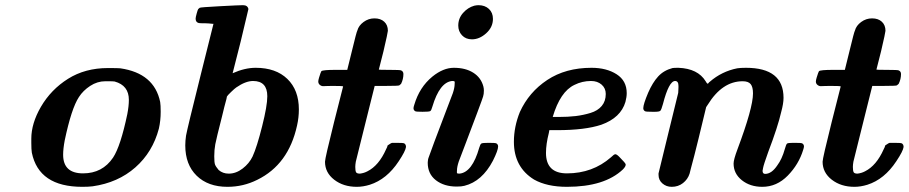

<svg xmlns="http://www.w3.org/2000/svg" viewBox="-20 -714 3512 742"><path d="M138 -301Q177 -368 243 -409.5Q309 -451 397 -451Q438 -451 445 -450Q576 -431 599 -320Q601 -308 601 -282Q601 -248 594 -217Q570 -126 503 -67Q436 -8 338 6Q322 8 298 8Q130 8 103 -124Q101 -136 101 -162V-178Q101 -237 138 -301ZM224 -116Q224 -44 301 -44Q376 -44 417 -105Q446 -149 472 -273Q478 -304 478 -328Q478 -384 423 -399Q419 -400 396 -400H387Q356 -400 328.5 -382Q301 -364 285 -339Q256 -295 230 -171Q224 -139 224 -116Z M859 8Q784 8 740 -35Q696 -78 696 -152Q696 -170 699 -190Q703 -214 757 -430L805 -622H801Q800 -622 796 -622.5Q792 -623 785.5 -623.5Q779 -624 774 -624Q769 -624 763 -624Q757 -624 753 -624.5Q749 -625 748 -625Q736 -628 736 -642Q736 -647 740 -661.5Q744 -676 746 -679Q750 -683 752 -684Q755 -686 830 -690Q905 -694 919 -694Q937 -694 940 -679Q940 -677 910 -553L879 -431Q926 -452 968 -452Q1046 -452 1090.5 -409Q1135 -366 1135 -291Q1135 -260 1128 -229Q1095 -78 974 -19Q920 8 859 8ZM1013 -342Q1013 -401 958 -401Q929 -401 893 -376Q887 -372 873 -358.5Q859 -345 857 -341L855 -331Q852 -321 847 -301Q842 -281 838 -264Q816 -178 812 -156.5Q808 -135 808 -110Q808 -86 811 -78Q814 -70 825 -57Q841 -43 864 -43Q892 -43 917.5 -62.5Q943 -82 956 -109Q973 -146 993 -226Q1013 -305 1013 -342Z M1229 -381Q1222 -381 1216 -386Q1210 -391 1210 -399Q1210 -404 1213 -414Q1216 -424 1218.5 -431Q1221 -438 1222 -439Q1228 -444 1277 -444H1322L1340 -517Q1358 -592 1361 -596Q1366 -615 1385 -629Q1404 -643 1427 -643Q1451 -643 1465 -630Q1479 -617 1479 -595Q1479 -589 1462 -516Q1444 -446 1444 -445Q1444 -444 1485 -444Q1526 -444 1530 -442Q1539 -438 1539 -428Q1539 -408 1530 -390Q1525 -385 1523 -384Q1519 -382 1473 -382H1428Q1425 -370 1407 -298Q1389 -226 1372.5 -159.5Q1356 -93 1355 -89Q1353 -77 1353 -69Q1353 -54 1356 -48.5Q1359 -43 1371 -43Q1387 -45 1400 -52Q1444 -74 1472 -137Q1477 -146 1478 -152Q1492 -162 1496 -162H1513Q1538 -162 1542 -160Q1549 -156 1549 -146Q1547 -130 1521 -91Q1475 -21 1409 0Q1383 8 1359 8Q1307 8 1271.5 -19.5Q1236 -47 1236 -89Q1236 -102 1271 -242L1306 -380Q1306 -382 1265 -382Q1253 -382 1241.5 -381.5Q1230 -381 1229 -381Z M1804 -562Q1780 -562 1765.5 -577.5Q1751 -593 1751 -615Q1751 -643 1769.5 -664Q1788 -685 1813 -692Q1823 -694 1829 -694Q1854 -694 1869.5 -679.5Q1885 -665 1885 -641Q1885 -609 1859 -585.5Q1833 -562 1804 -562ZM1651 -418Q1693 -452 1734 -452Q1779 -452 1809 -433Q1839 -414 1848 -380Q1850 -372 1850 -364Q1850 -350 1847 -341Q1847 -339 1824 -277.5Q1801 -216 1777 -153L1753 -90Q1746 -69 1746 -55Q1745 -46 1746.5 -44.5Q1748 -43 1756 -43Q1805 -48 1832 -143Q1836 -157 1840.5 -159.5Q1845 -162 1869 -162Q1894 -162 1898 -160Q1905 -156 1905 -148Q1905 -133 1885 -93Q1843 -13 1775 4Q1764 7 1745 7Q1696 7 1664.5 -17.5Q1633 -42 1633 -85Q1633 -87 1633.5 -91.5Q1634 -96 1634.5 -99Q1635 -102 1636 -104Q1636 -105 1659 -167Q1682 -229 1706 -291Q1730 -353 1730 -354Q1737 -375 1737 -389Q1738 -398 1736.5 -399.5Q1735 -401 1727 -401Q1679 -396 1651 -302Q1647 -287 1642.5 -284.5Q1638 -282 1613 -282Q1589 -282 1585 -284Q1578 -288 1578 -296Q1578 -300 1581 -309Q1601 -377 1651 -418Z M2090 -123Q2090 -44 2171 -44Q2270 -44 2341 -106Q2353 -118 2358 -118Q2364 -118 2376 -105Q2397 -84 2398 -79Q2399 -71 2387 -59Q2316 8 2171 8Q2094 8 2044 -20Q1966 -68 1966 -166Q1966 -224 1989 -281Q2024 -358 2095 -405Q2166 -452 2266 -452Q2324 -452 2363 -427Q2402 -402 2402 -354Q2402 -339 2397 -320Q2379 -259 2304 -232Q2241 -211 2133 -211H2103L2101 -200Q2090 -157 2090 -123ZM2321 -351Q2321 -373 2305 -387Q2289 -401 2264 -401Q2230 -401 2200 -386Q2145 -360 2116 -262H2138Q2176 -262 2205 -265.5Q2234 -269 2262 -277.5Q2290 -286 2305.5 -304.5Q2321 -323 2321 -351Z M2602 -376V-382Q2602 -401 2589 -401Q2565 -401 2542 -312Q2536 -290 2532 -286Q2528 -282 2511 -282H2501Q2477 -282 2473 -284Q2466 -288 2466 -296Q2466 -311 2485 -356Q2502 -395 2523.5 -418.5Q2545 -442 2579 -451Q2584 -452 2602 -452Q2677 -449 2707 -400Q2711 -393 2712.5 -392Q2714 -391 2715 -390.5Q2716 -390 2718 -393Q2720 -396 2723 -398Q2769 -438 2829 -450Q2841 -452 2863 -452Q3008 -452 3008 -336Q3008 -314 2999 -281Q2986 -224 2949 -127Q2931 -77 2929 -65Q2927 -55 2927 -54Q2927 -42 2937 -42Q2962 -42 2984 -75Q3002 -99 3013 -138Q3018 -156 3021.5 -159Q3025 -162 3045 -162H3052Q3076 -162 3080 -160Q3087 -156 3087 -148Q3087 -144 3084 -135Q3067 -79 3024.5 -35.5Q2982 8 2926 8Q2879 8 2847 -17.5Q2815 -43 2815 -82Q2815 -97 2830 -137Q2890 -297 2890 -353Q2890 -378 2881 -389Q2872 -400 2850 -400Q2771 -400 2715 -309L2709 -300L2679 -176Q2672 -147 2663.5 -114Q2655 -81 2650 -63Q2645 -45 2645 -43Q2638 -21 2619.5 -6.5Q2601 8 2576 8Q2555 8 2540 -5Q2525 -18 2525 -38V-44Q2525 -46 2563 -200L2601 -355Q2601 -357 2601.5 -364.5Q2602 -372 2602 -376Z M3152 -381Q3145 -381 3139 -386Q3133 -391 3133 -399Q3133 -404 3136 -414Q3139 -424 3141.5 -431Q3144 -438 3145 -439Q3151 -444 3200 -444H3245L3263 -517Q3281 -592 3284 -596Q3289 -615 3308 -629Q3327 -643 3350 -643Q3374 -643 3388 -630Q3402 -617 3402 -595Q3402 -589 3385 -516Q3367 -446 3367 -445Q3367 -444 3408 -444Q3449 -444 3453 -442Q3462 -438 3462 -428Q3462 -408 3453 -390Q3448 -385 3446 -384Q3442 -382 3396 -382H3351Q3348 -370 3330 -298Q3312 -226 3295.5 -159.5Q3279 -93 3278 -89Q3276 -77 3276 -69Q3276 -54 3279 -48.5Q3282 -43 3294 -43Q3310 -45 3323 -52Q3367 -74 3395 -137Q3400 -146 3401 -152Q3415 -162 3419 -162H3436Q3461 -162 3465 -160Q3472 -156 3472 -146Q3470 -130 3444 -91Q3398 -21 3332 0Q3306 8 3282 8Q3230 8 3194.5 -19.5Q3159 -47 3159 -89Q3159 -102 3194 -242L3229 -380Q3229 -382 3188 -382Q3176 -382 3164.5 -381.5Q3153 -381 3152 -381Z"/></svg>

Font: KaTeX_Main
Style: Bold Italic
Weight: 700
Version: Version 1.1; ttfautohint (v1.3)